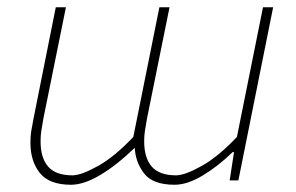

<svg xmlns="http://www.w3.org/2000/svg" viewBox="-20 -498 816 530"><path d="M176 12Q116 12 90 -20.5Q64 -53 64 -104Q64 -122 66 -134.5Q68 -147 72 -168L134 -478H162L100 -172Q96 -150 94 -136.5Q92 -123 92 -108Q92 -62 113 -38Q134 -14 180 -14Q204 -14 250 -39.5Q296 -65 348 -120L420 -478H448L386 -172Q382 -150 380 -136.5Q378 -123 378 -108Q378 -62 399 -38Q420 -14 466 -14Q490 -14 536 -39.5Q582 -65 634 -120L706 -478H734L638 0H614L626 -78H622Q582 -39 539.5 -13.5Q497 12 462 12Q402 12 378 -19Q354 -50 352 -90Q301 -41 256 -14.5Q211 12 176 12Z"/></svg>

Font: Source Sans 3
Style: Italic
Weight: 200
Italic angle: -11°
Designer: Paul D. Hunt
Foundry: Adobe
Version: Version 3.046;hotconv 1.0.118;makeotfexe 2.5.65603